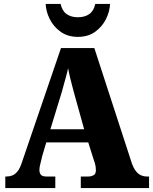

<svg xmlns="http://www.w3.org/2000/svg" viewBox="-20 -959 780 979"><path d="M7 0V-59H13Q29 -59 43 -64.5Q57 -70 69.5 -85.5Q82 -101 91 -129L291 -714H461L653 -124Q661 -102 672.5 -87Q684 -72 698.5 -65.5Q713 -59 730 -59H740V0H392V-59H430Q445 -59 457 -65.5Q469 -72 469 -91Q469 -101 467.5 -110.5Q466 -120 463.5 -128Q461 -136 459 -141L430 -233H216L194 -159Q193 -151 189.5 -139Q186 -127 183.5 -114.5Q181 -102 181 -92Q181 -77 188.5 -68Q196 -59 216 -59H262V0ZM237 -300H409L356 -491Q351 -510 346 -529Q341 -548 336 -569Q331 -590 327 -611Q323 -590 317 -569.5Q311 -549 306 -529.5Q301 -510 296 -493ZM377 -771Q325 -771 288.5 -797.5Q252 -824 233 -863Q214 -902 213 -939H289Q297 -903 320 -887Q343 -871 377 -871Q412 -871 435 -887Q458 -903 466 -939H541Q540 -902 521 -863Q502 -824 466 -797.5Q430 -771 377 -771Z"/></svg>

Font: Noto Serif Khmer SemiCondensed Black
Style: Regular
Weight: 900
Width: 4
Designer: Danh Hong and the Monotype Design Team
Foundry: Monotype Imaging Inc.
Version: Version 2.004